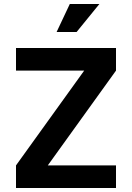

<svg xmlns="http://www.w3.org/2000/svg" viewBox="-20 -940 660 960"><path d="M401 -587H560L219 -113H60ZM60 -113H560V0H60ZM60 -700H560V-587H60ZM329 -920H477L363 -780H263Z"/></svg>

Font: Uncut Sans VF
Style: Regular
Weight: 400
Designer: Kasper Nordkvist
Foundry: Uncut Type
Version: Version 1.100;FEAKit 1.0